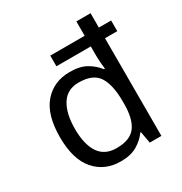

<svg xmlns="http://www.w3.org/2000/svg" viewBox="-178 -890 974 1030"><g transform="rotate(-30 308.5 -375.0)"><path d="M275 10Q175 10 115 -59.5Q55 -129 55 -265Q55 -405 115.5 -474Q176 -543 275 -543Q338 -543 377.5 -520Q417 -497 442 -464H448Q446 -477 444 -502.5Q442 -528 442 -544V-605H229V-671H442V-760H530V-671H606V-605H530V0H458L445 -72H441Q417 -38 377 -14Q337 10 275 10ZM290 -63Q374 -63 408.5 -109Q443 -155 443 -248V-265Q443 -366 410 -418Q377 -470 288 -470Q217 -470 182 -415Q147 -360 147 -264Q147 -168 182 -115.5Q217 -63 290 -63Z"/></g></svg>

Font: Noto Sans Takri
Style: Regular
Weight: 400
Designer: Monotype Design Team
Foundry: Monotype Imaging Inc.
Version: Version 2.003; ttfautohint (v1.8.4.7-5d5b)